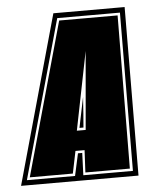

<svg xmlns="http://www.w3.org/2000/svg" viewBox="-83 -631 544 671"><g transform="rotate(-5 189.5 -295.5)"><path d="M-36 0 129 -591H379L376 0ZM-14 -18H155L172 -96H187L184 -18H358L361 -573H141ZM-3 -27 147 -564H352L348 -27H192L196 -105H164L148 -27ZM175 -175H206L230 -450ZM185 -184 207 -291Q206 -276 204.5 -256Q203 -236 203 -233L199 -184Z"/></g></svg>

Font: Alumni Sans Collegiate One SC
Style: Italic
Weight: 400
Italic angle: -8°
Designer: Robert E. Leuschke
Foundry: Robert E. Leuschke
Version: Version 1.100